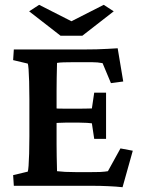

<svg xmlns="http://www.w3.org/2000/svg" viewBox="-20 -781 599 807"><path d="M495.1 5.9Q468.8 2.9 435.1 1.5Q401.4 0 374 0H38.1L35.2 -44.9L96.7 -59.6Q98.6 -64.5 100.1 -84Q101.6 -103.5 102.5 -135.3Q103.5 -167 103.5 -208V-364.3Q103.5 -406.2 102.5 -438.5Q101.6 -470.7 100.1 -490.2Q98.6 -509.8 96.7 -513.7L35.2 -528.3L38.1 -573.2H343.8Q361.3 -573.2 385.3 -573.7Q409.2 -574.2 433.1 -575.7Q457 -577.1 474.6 -578.1L498 -438.5L446.3 -431.6L411.1 -515.6Q399.4 -517.6 389.6 -518.6Q379.9 -519.5 368.2 -519.5H282.2Q263.7 -519.5 247.6 -519Q231.4 -518.6 219.7 -516.6Q219.7 -510.7 219.2 -494.1Q218.8 -477.5 218.3 -453.1Q217.8 -428.7 217.8 -399.4V-174.8Q217.8 -147.5 218.3 -124.5Q218.8 -101.6 219.2 -85.4Q219.7 -69.3 219.7 -61.5Q236.3 -59.6 253.9 -58.6Q271.5 -57.6 297.9 -57.6H364.3Q387.7 -57.6 400.4 -58.1Q413.1 -58.6 419.9 -59.6Q426.8 -60.5 433.6 -61.5L486.3 -157.2L538.1 -147.5ZM376 -197.3 366.2 -262.7Q359.4 -263.7 345.7 -264.6Q332 -265.6 313.5 -265.6H254.9Q239.3 -265.6 224.1 -264.6Q209 -263.7 198.2 -262.7V-326.2Q209 -325.2 224.1 -324.7Q239.3 -324.2 254.9 -324.2H313.5Q332 -324.2 345.7 -324.7Q359.4 -325.2 366.2 -325.2L376 -391.6H425.8V-197.3ZM102.5 -733.4 144.5 -760.7 311.5 -675.8H249L416 -760.7L458 -733.4L326.2 -630.9H234.4Z"/></svg>

Font: Crimson Pro SemiBold
Style: Regular
Weight: 600
Designer: Jacques Le Bailly
Foundry: Baron von Fonthausen
Version: Version 1.003